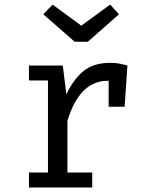

<svg xmlns="http://www.w3.org/2000/svg" viewBox="-20 -830 655 850"><path d="M108.2 0V-66.2H192.3V-473.8H108.2V-540H257.9L273.8 -412.3Q305.1 -479 349.7 -515.4Q394.4 -551.8 467.7 -551.8Q490.3 -551.8 507.9 -548.5Q525.6 -545.1 544.1 -540L531.8 -357.4H461V-472.3Q459 -472.3 456.4 -472.3Q332.3 -472.3 278.5 -294.9V-66.2H388.2V0ZM467.7 -809.7 506.7 -766.7 368.7 -645.1H310.8L171.8 -766.7L212.8 -809.7L340 -716.4Z"/></svg>

Font: FiraCode Nerd Font Mono
Style: Regular
Weight: 400
Monospace: yes
Designer: Carrois Corporate, Edenspiekermann AG, Nikita Prokopov
Foundry: Carrois Corporate, Edenspiekermann AG, Nikita Prokopov
Version: Version 6.002;Nerd Fonts 3.4.0